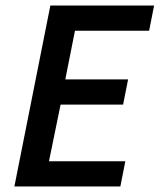

<svg xmlns="http://www.w3.org/2000/svg" viewBox="-20 -674 577 694"><path d="M32 0 162 -654H537L519 -563H251L216 -387H443L425 -296H199L157 -91H433L415 0Z"/></svg>

Font: Source Sans 3 SemiBold
Style: Italic
Weight: 600
Italic angle: -11°
Designer: Paul D. Hunt
Foundry: Adobe
Version: Version 3.046;hotconv 1.0.118;makeotfexe 2.5.65603